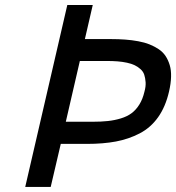

<svg xmlns="http://www.w3.org/2000/svg" viewBox="-20 -743 699 762"><path d="M347.2 -259.8Q381.8 -259.8 408.4 -262.7Q435.1 -265.6 460 -273.2Q484.9 -280.8 502.4 -293.9Q520 -307.1 533.2 -328.4Q546.4 -349.6 553.2 -378.9Q559.1 -399.9 557.9 -416.7Q556.6 -433.6 552.5 -446.3Q548.3 -459 537.8 -468.5Q527.3 -478 514.6 -484.1Q502 -490.2 483.9 -494.1Q465.8 -498 446.3 -499.5Q426.8 -501 402.8 -501H296.9L241.2 -259.8ZM650.9 -379.9Q637.2 -319.8 607.7 -278.1Q578.1 -236.3 534.4 -213.6Q490.7 -190.9 440.2 -181.4Q389.6 -171.9 324.2 -171.9H221.2L181.2 -1H80.1L247.1 -723.1H348.1L316.9 -587.9H419.9Q451.2 -587.9 477.3 -585.9Q503.4 -584 528.6 -579.3Q553.7 -574.7 573.2 -566.9Q592.8 -559.1 609.6 -547.9Q626.5 -536.6 637 -520.8Q647.5 -504.9 653.6 -484.6Q659.7 -464.4 658.9 -438Q658.2 -411.6 650.9 -379.9Z"/></svg>

Font: Perun
Style: Italic
Weight: 400
Italic angle: -12°
Foundry: Stefan Peev, Context Ltd
Version: Version 001.000